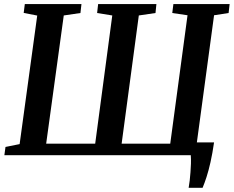

<svg xmlns="http://www.w3.org/2000/svg" viewBox="-20 -763 1149 944"><path d="M907.5 160.5Q910.5 143.5 912.8 124Q915 104.5 916.5 83.8Q918 63 918.8 41.8Q919.5 20.5 918 0L874 -63H1032.5Q1024.5 -8 1015 34.2Q1005.5 76.5 995.5 107.2Q985.5 138 976 160.5ZM1.5 0 7 -40.5 76.5 -54.5 163 -686.5 96.5 -699.5 102 -743H380.5L375.5 -699L293.5 -687L207 -56.5H448L532 -687L457.5 -699L462.5 -743H749L744.5 -699L662.5 -687L578 -56.5H817L902 -688L827 -699L832.5 -743H1109L1104 -699L1032.5 -688L947 -56L1021 -40.5L1016.5 0Z"/></svg>

Font: Merriweather 36pt SemiBold
Style: Italic
Weight: 600
Italic angle: -7.8°
Version: Version 2.101